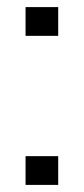

<svg xmlns="http://www.w3.org/2000/svg" viewBox="-20 -521 236 541"><path d="M52 0H144V-81H52ZM52 -420H144V-501H52Z"/></svg>

Font: Resamitz
Style: Bold
Weight: 700
Designer: gluk
Foundry: gluk
Version: Version 0.047